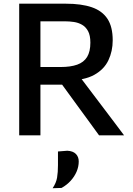

<svg xmlns="http://www.w3.org/2000/svg" viewBox="-20 -733 718 1040"><path d="M84 0Q84 -59 84 -113.5Q84 -168 84 -234.5V-475Q84 -542 84 -598Q84 -654 84 -713Q114 -713 154 -713Q194 -713 240.2 -713Q286.5 -713 337 -713Q420.5 -713 477 -693.8Q533.5 -674.5 562 -631.2Q590.5 -588 590.5 -515Q590.5 -455.5 567.2 -406.5Q544 -357.5 491 -327.8Q438 -298 348.5 -297.5L390 -347L497 -205.5Q522 -172.5 550 -135.5Q578 -98.5 604.8 -63Q631.5 -27.5 652 0H516.5Q484.5 -44 454.8 -84.8Q425 -125.5 396.5 -164.5L272 -335.5L343 -274.5H178.5V-370H308Q362.5 -370 398.2 -382.8Q434 -395.5 451.8 -424.5Q469.5 -453.5 469.5 -502Q469.5 -541.5 457 -564.5Q444.5 -587.5 424.2 -599Q404 -610.5 380 -614Q356 -617.5 333 -617.5H117.5L199 -695Q199 -633.5 199 -578Q199 -522.5 199 -457V-234.5Q199 -168 199 -113.5Q199 -59 199 0ZM265 286.5Q284.5 257.5 289.2 229Q294 200.5 294 161.5Q294 143 294 124.5Q294 106 294 87.5L344.5 83.5Q375.5 85 391 100.8Q406.5 116.5 406.5 141.5Q406.5 169.5 395 196.5Q383.5 223.5 362.8 246.2Q342 269 313.5 285Z"/></svg>

Font: Commissioner Thin Medium
Style: Regular
Weight: 500
Version: Version 1.000